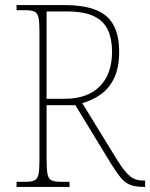

<svg xmlns="http://www.w3.org/2000/svg" viewBox="-20 -734 590 754"><path d="M45 0V-20H79Q104 -20 116 -26Q128 -32 131.5 -51Q135 -70 135 -108V-606Q135 -645 131.5 -663.5Q128 -682 116 -688Q104 -694 79 -694H45V-714H234Q348 -714 398 -670.5Q448 -627 448 -531Q448 -469 428.5 -428Q409 -387 376 -363.5Q343 -340 303 -329L440 -106Q468 -61 489.5 -43Q511 -25 541 -25H550V0H547Q512 0 491.5 -8Q471 -16 454.5 -36Q438 -56 416 -91L276 -321H163V-108Q163 -70 166.5 -51Q170 -32 182 -26Q194 -20 219 -20H253V0ZM233 -346Q323 -346 371.5 -394.5Q420 -443 420 -531Q420 -580 404 -615.5Q388 -651 349.5 -670Q311 -689 243 -689H163V-346Z"/></svg>

Font: Noto Serif Lao SemiCondensed Thin
Style: Regular
Weight: 100
Width: 4
Designer: Monotype Design Team
Foundry: Monotype Imaging Inc.
Version: Version 2.003; ttfautohint (v1.8.4.7-5d5b)